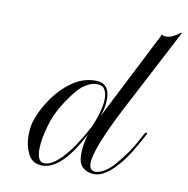

<svg xmlns="http://www.w3.org/2000/svg" viewBox="-67 -606 663 676"><g transform="rotate(10 265.0 -268.0)"><path d="M127 5Q91 5 76 -25Q61 -55 61 -91Q61 -128 72 -155Q86 -192 113 -230.5Q140 -269 178 -295.5Q216 -322 261 -322Q311 -322 311 -264Q311 -235 299 -202L462 -522H464Q468 -518 478 -518Q499 -518 528 -541L530 -539L380 -252Q293 -85 293 -33Q293 -6 315 -6Q327 -6 344 -15Q361 -24 380 -45Q404 -73 421.5 -98.5Q439 -124 462 -168Q465 -173 468 -173Q474 -173 468 -163Q450 -129 429.5 -95.5Q409 -62 380 -33Q344 3 313 3Q288 3 271.5 -11Q255 -25 255 -59Q255 -91 266 -130Q196 5 127 5ZM134 -4Q161 -4 198 -44Q235 -84 275 -160Q279 -168 285.5 -185.5Q292 -203 297.5 -224.5Q303 -246 303 -265Q303 -285 295 -298Q287 -311 267 -311Q248 -311 226.5 -297.5Q205 -284 182 -252Q144 -201 127 -153Q125 -147 120 -129.5Q115 -112 111 -90.5Q107 -69 107 -49Q107 -30 113 -17Q119 -4 134 -4Z"/></g></svg>

Font: Imperial Script
Style: Regular
Weight: 400
Designer: Robert E. Leuschke
Foundry: Robert E. Leuschke
Version: Version 1.010; ttfautohint (v1.8.3)